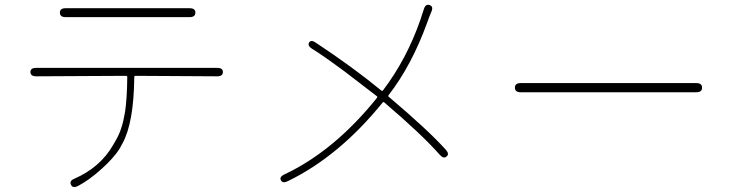

<svg xmlns="http://www.w3.org/2000/svg" viewBox="-20 -747 3040 795"><path d="M303 23Q281 34 274 18Q266 2 288 -7Q395 -54 448 -146Q454 -157 460 -167Q486 -210 498 -285Q506 -338 507 -428Q507 -433 502 -433L130 -431Q106 -431 106 -449Q106 -466 130 -466H879Q903 -466 903 -449Q903 -431 879 -431L541 -433Q536 -433 536 -428Q534 -238 487 -153Q481 -142 475 -131Q452 -94 400.5 -47.5Q349 -1 303 23ZM252 -676Q228 -676 228 -695Q228 -713 252 -713H765Q789 -713 789 -695Q789 -676 765 -676Z M1172 3Q1150 14 1143 -1Q1136 -15 1158 -25Q1364 -122 1541 -342Q1544 -346 1540 -349L1411 -448Q1402 -455 1392 -462Q1312 -521 1272 -545Q1252 -558 1260 -571Q1268 -584 1288 -570Q1441 -469 1559 -372Q1563 -369 1566 -373Q1664 -502 1721 -666Q1725 -677 1728 -688L1735 -709Q1742 -732 1759 -726Q1776 -720 1766 -698L1757 -676Q1753 -665 1749 -654Q1685 -477 1589 -353Q1586 -349 1590 -346Q1752 -209 1826 -127Q1842 -109 1829 -99Q1817 -88 1801 -106Q1725 -192 1571 -323Q1567 -326 1564 -322Q1384 -100 1172 3Z M2136 -365Q2112 -365 2112 -384Q2112 -403 2136 -403H2863Q2887 -403 2887 -384Q2887 -365 2863 -365Z"/></svg>

Font: Resource Han Rounded KR ExtraLight
Style: Regular
Weight: 250
Designer: Cyano Hao (round all glyphs); Ryoko NISHIZUKA 西塚涼子 (kana, bopomofo & ideographs); Paul D. Hunt (Latin, Greek & Cyrillic)
Foundry: Cyano Hao
Version: 0.990